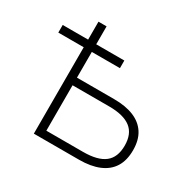

<svg xmlns="http://www.w3.org/2000/svg" viewBox="-152 -876 1069 1047"><g transform="rotate(30 382.0 -352.5)"><path d="M182 0V-544H22V-592H182V-705H233V-592H410V-544H233V-382H467Q540 -382 591 -361Q642 -340 669 -298Q696 -256 696 -192Q696 -128 669.5 -85.5Q643 -43 591.5 -21.5Q540 0 467 0ZM233 -48H464Q556 -48 600 -82.5Q644 -117 644 -191Q644 -265 599 -299.5Q554 -334 464 -334H233Z"/></g></svg>

Font: Nunito Sans 7pt ExtraLight
Style: Regular
Weight: 250
Designer: Vernon Adams
Foundry: Vernon Adams
Version: Version 3.101;gftools[0.9.27]